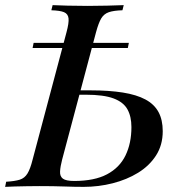

<svg xmlns="http://www.w3.org/2000/svg" viewBox="-56 -728 703 748"><path d="M71 -541 75 -561H446L442 -541ZM186 -106Q179 -79 178 -60Q177 -41 189 -32Q201 -23 233 -23Q312 -23 361 -49Q410 -75 433 -122.5Q456 -170 456 -233Q456 -274 440.5 -302Q425 -330 386.5 -344.5Q348 -359 278 -359H233L237 -376H297Q369 -376 422.5 -367.5Q476 -359 510.5 -340.5Q545 -322 561.5 -291.5Q578 -261 578 -217Q578 -163 552 -122.5Q526 -82 482 -55Q438 -28 383 -14Q328 0 270 0Q234 0 193.5 -1.5Q153 -3 97 -3Q73 -3 48 -2.5Q23 -2 1 -1.5Q-21 -1 -36 0L-32 -20Q2 -22 21 -28Q40 -34 51 -52Q62 -70 71 -106L203 -602Q213 -639 211 -656.5Q209 -674 193.5 -680.5Q178 -687 144 -688L149 -708Q171 -707 207.5 -706Q244 -705 286 -705Q324 -705 361.5 -706Q399 -707 426 -708L421 -688Q387 -687 368 -680.5Q349 -674 338.5 -656.5Q328 -639 318 -602Z"/></svg>

Font: Playfair Display Medium
Style: Italic
Weight: 500
Italic angle: -14°
Designer: Claus Eggers Sørensen
Foundry: Claus Eggers Sørensen
Version: Version 1.203